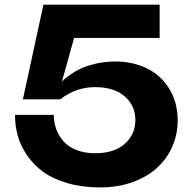

<svg xmlns="http://www.w3.org/2000/svg" viewBox="-20 -797 837 831"><path d="M749 -275.9Q749 -214.4 724.9 -160.6Q700.7 -106.9 657.2 -68.4Q613.8 -29.8 551 -7.8Q488.3 14.2 414.1 14.2Q335.9 14.2 272.7 -4.2Q209.5 -22.5 167.7 -52.7Q126 -83 97.7 -124Q69.3 -165 57.1 -208.7Q44.9 -252.4 44.9 -299.8H212.9Q212.9 -266.6 223.6 -237.5Q234.4 -208.5 255.4 -184.8Q276.4 -161.1 311.3 -147.5Q346.2 -133.8 391.1 -133.8Q475.1 -133.8 520.5 -175Q565.9 -216.3 565.9 -277.8Q565.9 -338.4 520.5 -379.2Q475.1 -419.9 391.1 -419.9Q365.2 -419.9 340.3 -414.6Q315.4 -409.2 298.3 -401.4Q281.2 -393.6 268.1 -385.7Q254.9 -377.9 248.5 -372.6L242.2 -367.2H79.1L168 -776.9H670.9V-632.8H300.8L248 -443.8Q251 -447.3 257.1 -453.1Q263.2 -459 284.7 -474.1Q306.2 -489.3 330.6 -500.7Q355 -512.2 395 -521.5Q435.1 -530.8 478 -530.8Q554.2 -530.8 615 -501.5Q675.8 -472.2 712.4 -413.3Q749 -354.5 749 -275.9Z"/></svg>

Font: Sporting Grotesque
Style: Gras
Weight: 700
Designer: Lucas LE BIHAN
Foundry: Lucas LE BIHAN
Version: Version 1.001